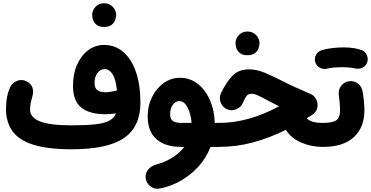

<svg xmlns="http://www.w3.org/2000/svg" viewBox="-20 -856 2293 1187"><path d="M17.1 -182.1Q17.1 -262.7 44.4 -319.8Q58.1 -347.2 87.9 -357.2Q117.7 -367.2 144.5 -353Q171.9 -339.4 180.7 -313.5Q189.5 -287.6 178.2 -252.9Q174.8 -242.7 170.4 -222.2Q166 -201.7 166 -178.7Q166 -129.9 226.8 -105.5Q287.6 -81.1 421.4 -81.1Q513.7 -81.1 570.3 -87.6Q627 -94.2 656.5 -110.6Q686 -127 697.3 -155.3Q664.1 -149.9 631.8 -149.9Q532.7 -149.9 481.9 -191.7Q431.2 -233.4 431.2 -324.7Q431.2 -398.9 456.5 -456.1Q481.9 -513.2 525.4 -545.7Q568.8 -578.1 623.5 -578.1Q692.4 -578.1 742.9 -534.2Q793.5 -490.2 820.8 -410.2Q848.1 -330.1 848.1 -221.2Q848.1 -72.8 746.8 -2.9Q645.5 66.9 421.4 66.9Q274.4 66.9 185.5 38.6Q96.7 10.3 56.9 -45.4Q17.1 -101.1 17.1 -182.1ZM564.5 -343.3Q564.5 -312.5 581.5 -299.1Q598.6 -285.6 632.3 -285.6Q649.9 -285.6 667.5 -289.1Q685.1 -292.5 699.2 -295.9Q701.2 -296.4 703.1 -296.9Q695.8 -366.7 675.8 -397.7Q655.8 -428.7 627 -428.7Q600.6 -428.7 582.5 -404.8Q564.5 -380.9 564.5 -343.3ZM549.8 -763.7Q549.8 -791.5 570.3 -813.7Q590.8 -835.9 622.6 -835.9Q645.5 -835.9 661.4 -826.2Q677.2 -816.4 686.5 -802.2Q698.2 -782.7 698.2 -763.7Q698.2 -749 691.9 -731.7Q685.5 -714.4 669.2 -701.9Q652.8 -689.5 623.5 -689.5Q593.3 -689.5 577.6 -702.1Q562 -714.8 555.7 -731.4Q549.8 -747.6 549.8 -763.7Z M1100.1 52.2Q1001 52.2 947 4.4Q893.1 -43.5 893.1 -136.2Q893.1 -202.6 920.2 -256.8Q947.3 -311 992.7 -343Q1038.1 -375 1092.8 -375Q1154.8 -375 1202.4 -337.6Q1250 -300.3 1277.8 -237.1Q1305.7 -173.8 1307.6 -96.2H1332Q1362.8 -96.2 1384.3 -74.5Q1405.8 -52.7 1405.8 -22Q1405.8 8.3 1384.3 30.3Q1362.8 52.2 1332 52.2H1281.7Q1255.9 119.1 1208 172.4Q1160.2 225.6 1098.1 261Q1036.1 296.4 967.8 309.6Q938 315.4 912.4 297.6Q886.7 279.8 881.3 250Q875.5 219.7 893.6 195.6Q911.6 171.4 940.4 163.1Q1002 146 1046.9 117.4Q1091.8 88.9 1119.6 52.2ZM1099.1 -96.2H1164.1Q1162.1 -128.4 1152.6 -159.4Q1143.1 -190.4 1127.2 -210.7Q1111.3 -231 1089.4 -231Q1065.4 -231 1048.6 -208.5Q1031.7 -186 1031.7 -149.9Q1031.7 -119.6 1049.1 -107.9Q1066.4 -96.2 1099.1 -96.2Z M1520 -427.2Q1567.9 -427.2 1620.4 -404.8Q1672.9 -382.3 1724.1 -356Q1757.8 -338.4 1801.3 -318.6Q1844.7 -298.8 1898.4 -275.9Q1918 -268.1 1930.7 -248.8Q1943.4 -229.5 1943.4 -208Q1943.4 -167.5 1908.7 -145Q1892.6 -134.8 1876.5 -125Q1888.7 -110.8 1912.6 -103.5Q1936.5 -96.2 1976.6 -96.2H1977.1Q2007.8 -96.2 2029.3 -74.5Q2050.8 -52.7 2050.8 -22Q2050.8 8.3 2029.3 30.3Q2007.8 52.2 1977.1 52.2H1976.6Q1905.8 52.2 1843.8 26.1Q1781.7 0 1747.1 -53.2Q1647.9 -3.9 1544.9 24.2Q1441.9 52.2 1332 52.2Q1301.3 52.2 1279.3 30Q1257.3 7.8 1257.3 -22Q1257.3 -51.8 1279.3 -74Q1301.3 -96.2 1332 -96.2Q1426.8 -96.2 1520 -122.6Q1613.3 -148.9 1706.1 -199.2Q1685.1 -209.5 1665.3 -219.2Q1645.5 -229 1626.5 -239.7Q1596.7 -255.9 1574.2 -266.1Q1551.8 -276.4 1534.7 -276.4Q1514.6 -276.4 1504.4 -263.2Q1494.1 -250 1480 -216.8Q1473.6 -201.2 1456.1 -189Q1438.5 -176.8 1416.3 -174.8Q1394 -172.9 1372.6 -186.5Q1352.1 -199.7 1343 -226.3Q1334 -252.9 1346.2 -280.3Q1376.5 -344.2 1415.3 -385.7Q1454.1 -427.2 1520 -427.2ZM1436 -588.9Q1436 -616.7 1456.5 -638.9Q1477.1 -661.1 1508.8 -661.1Q1531.7 -661.1 1547.6 -651.4Q1563.5 -641.6 1572.8 -627.4Q1584.5 -607.9 1584.5 -588.9Q1584.5 -574.2 1578.1 -556.9Q1571.8 -539.6 1555.4 -527.1Q1539.1 -514.6 1509.8 -514.6Q1479.5 -514.6 1463.9 -527.3Q1448.2 -540 1441.9 -556.6Q1436 -572.8 1436 -588.9Z M1902.8 -22Q1902.8 -52.7 1924.8 -74.5Q1946.8 -96.2 1977.1 -96.2Q2035.6 -96.2 2059.1 -112.5Q2082.5 -128.9 2082.5 -175.8Q2082.5 -212.4 2074.2 -270.5Q2070.8 -300.8 2089.4 -325.4Q2107.9 -350.1 2138.2 -354Q2168.5 -357.9 2192.6 -339.4Q2216.8 -320.8 2221.7 -290.5Q2232.9 -222.7 2232.9 -174.8Q2232.9 -67.9 2167.2 -7.8Q2101.6 52.2 1977.1 52.2Q1946.8 52.2 1924.8 30.3Q1902.8 8.3 1902.8 -22ZM1928.7 -472.7Q1922.4 -495.6 1933.8 -516.8Q1945.3 -538.1 1969.2 -545.9Q1996.6 -554.2 2032.7 -558.6Q2068.8 -563 2104.5 -563Q2141.6 -563 2171.1 -557.9Q2200.7 -552.7 2221.2 -544.4Q2245.1 -530.8 2251.5 -504.6Q2257.8 -478.5 2243.2 -457Q2231 -439.9 2213.6 -434.3Q2196.3 -428.7 2177.7 -432.6Q2163.6 -436 2143.3 -438.2Q2123 -440.4 2104.5 -440.4Q2071.8 -440.4 2045.2 -438.5Q2018.6 -436.5 2002 -431.6Q1979 -425.3 1957.3 -437.5Q1935.5 -449.7 1928.7 -472.7Z"/></svg>

Font: Mikhak ExtraBold
Style: Regular
Weight: 800
Designer: Amin Abedi
Version: Version 3.3